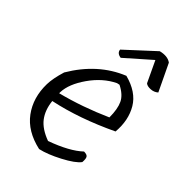

<svg xmlns="http://www.w3.org/2000/svg" viewBox="-223 -839 927 927"><g transform="rotate(45 240.5 -375.0)"><path d="M275 -548Q363 -525 399 -464.5Q435 -404 428 -321Q260 -241 108 -209Q114 -153 142 -116.5Q170 -80 230 -58Q338 -97 389 -145Q409 -145 415 -136Q421 -127 419 -103Q399 -76 336 -43Q273 -10 227 0Q128 -22 79 -88.5Q30 -155 32 -248Q33 -288 51 -347Q137 -492 275 -548ZM105 -267V-259Q231 -291 359 -348Q359 -405 343.5 -438Q328 -471 282 -494L268 -491Q202 -459 154.5 -391Q107 -323 105 -267ZM320 -701 194 -590Q166 -594 164 -616L305 -746Q349 -757 375 -738L441 -600Q425 -586 403 -585Q381 -584 371 -593Z"/></g></svg>

Font: Tillana
Style: Regular
Weight: 400
Designer: Lipi Raval (Devanagari, Latin), Jonny Pinhorn (Latin)
Foundry: Indian Type Foundry
Version: Version 2.003;PS 1.0;hotconv 1.0.79;makeotf.lib2.5.61930; tt